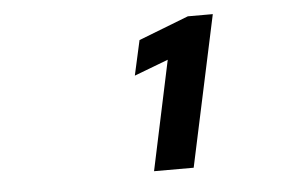

<svg xmlns="http://www.w3.org/2000/svg" viewBox="-36 -747 672 444"><g transform="rotate(-5 300.0 -525.0)"><path d="M305 -350 359 -604 280 -574 298 -655 414 -700H472L397 -350Z"/></g></svg>

Font: Red Hat Mono
Style: Bold Italic
Weight: 700
Italic angle: -12°
Monospace: yes
Designer: Pentagram, MCKL
Foundry: Pentagram, MCKL
Version: Version 1.023; ttfautohint (v1.8.3)